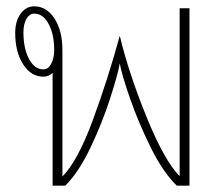

<svg xmlns="http://www.w3.org/2000/svg" viewBox="-20 -586 708 606"><path d="M578 -560V0H538Q494 -43 455.5 -121Q417 -199 390.5 -275Q364 -351 358 -386Q352 -351 327.5 -275Q303 -199 266 -121Q229 -43 186 0H146V-356Q134 -344 117 -344Q78 -344 53 -383Q28 -422 28 -482Q28 -519 45 -542.5Q62 -566 88 -566Q127 -566 152 -527.5Q177 -489 177 -428V-29Q225 -77 273 -207Q321 -337 358 -473Q386 -356 442.5 -217Q499 -78 547 -30V-560ZM151 -428Q151 -478 133.5 -510.5Q116 -543 88 -543Q73 -543 63.5 -526.5Q54 -510 54 -484Q54 -433 71.5 -400Q89 -367 117 -367Q132 -367 141.5 -384.5Q151 -402 151 -428Z"/></svg>

Font: KoHo ExtraLight
Style: Regular
Weight: 275
Version: Version 1.000; ttfautohint (v1.6)